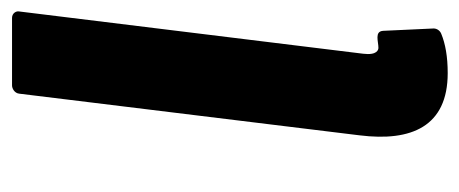

<svg xmlns="http://www.w3.org/2000/svg" viewBox="-248 -510 782 327"><g transform="rotate(-90 143.5 -347.0)"><path d="M76 -126C65 -38 91 24 182 24C210 24 232 20 249 13C254 11 258 6 258 0L254 -86C253 -101 236 -94 225 -94C222 -94 212 -96 215 -120L287 -706C288 -711 284 -718 276 -718H161C156 -718 148 -714 147 -706Z"/></g></svg>

Font: Falling Sky
Style: BdObl
Weight: 700
Designer: Paul D. Hunt
Foundry: Adobe Systems Incorporated
Version: Version 1.02